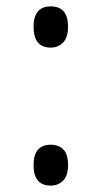

<svg xmlns="http://www.w3.org/2000/svg" viewBox="-20 -567 318 601"><path d="M139 -418Q85 -418 85 -483Q85 -547 139 -547Q193 -547 193 -483Q193 -450 177.5 -434Q162 -418 139 -418ZM139 14Q85 14 85 -50Q85 -114 139 -114Q164 -114 178.5 -99Q193 -84 193 -50Q193 -17 177.5 -1.5Q162 14 139 14Z"/></svg>

Font: Noto Sans Gurmukhi ExtraCondensed
Style: Regular
Weight: 400
Width: 2
Designer: Jelle Bosma - Monotype Design Team
Foundry: Monotype Imaging Inc.
Version: Version 2.004; ttfautohint (v1.8.4.7-5d5b)